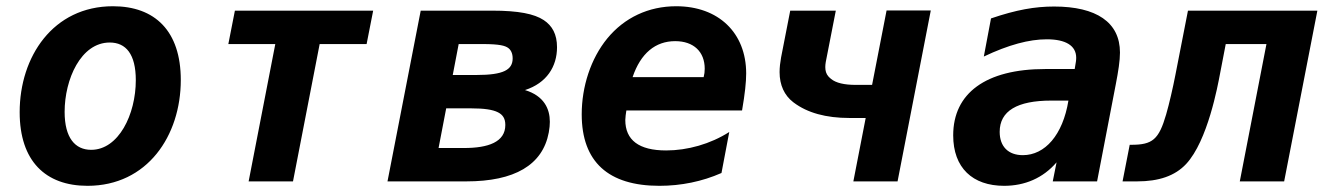

<svg xmlns="http://www.w3.org/2000/svg" viewBox="-20 -581 4254 615"><path d="M260.3 14.2C452.1 14.2 559.1 -146.5 559.1 -324.7C559.1 -481.9 476.1 -561 341.8 -561C149.9 -561 43 -399.4 43 -221.7C43 -64.9 126 14.2 260.3 14.2ZM272 -101.1C220.7 -101.1 187 -139.2 187 -222.7C187 -326.7 238.8 -444.8 331.5 -444.8C383.3 -444.8 415 -407.7 415 -324.2C415 -214.4 359.9 -101.1 272 -101.1Z M776.4 0H918.5L1003.9 -439.9H1154.3L1175.3 -546.9H732.4L711.4 -439.9H861.8Z M1221.2 0H1473.6C1627.9 0 1718.3 -52.2 1737.8 -156.7C1740.2 -169.9 1741.2 -181.6 1741.2 -190.9C1741.2 -232.4 1722.7 -273.9 1661.6 -292.5C1731 -314.9 1764.2 -367.7 1764.2 -429.7C1764.2 -471.2 1749 -498.5 1721.7 -516.6C1691.4 -536.6 1641.1 -546.9 1556.2 -546.9H1327.6ZM1430.2 -340.8 1449.2 -439.9H1525.4C1582.5 -439.9 1598.1 -434.1 1607.4 -427.7C1615.7 -421.9 1622.1 -411.1 1622.1 -394C1622.1 -357.4 1592.8 -340.8 1506.3 -340.8ZM1384.8 -106.9 1409.2 -233.9H1490.7C1529.8 -233.9 1558.1 -230 1575.2 -221.2C1590.3 -213.4 1598.6 -201.7 1598.6 -180.7C1598.6 -126 1543.9 -106.9 1466.3 -106.9Z M2092.3 14.2C2161.1 14.2 2229 0.5 2291 -26.9L2315.9 -158.2C2255.4 -119.6 2182.1 -99.1 2113.8 -99.1C2026.4 -99.1 1982.9 -132.3 1982.9 -196.8C1983.4 -206.5 1984.4 -215.8 1986.3 -227.1H2356.9C2366.2 -281.2 2370.1 -318.4 2370.1 -345.7C2370.1 -476.1 2281.2 -561 2146 -561C2057.1 -561 1980 -524.4 1925.3 -458C1872.1 -393.1 1843.3 -303.2 1843.3 -214.8C1843.3 -62.5 1928.7 14.2 2092.3 14.2ZM2006.3 -334C2032.2 -410.6 2079.6 -449.2 2142.6 -449.2C2202.1 -449.2 2237.3 -415 2237.3 -360.8C2237.3 -351.6 2236.3 -343.3 2233.9 -334Z M2713.4 0H2855L2961.4 -547.4H2819.8L2773.4 -309.1H2721.2C2684.1 -309.1 2657.7 -315.4 2642.1 -328.1C2638.2 -331.5 2635.3 -334 2633.3 -336.4C2626.5 -344.2 2623.5 -354 2623.5 -366.2C2623.5 -371.1 2624 -376.5 2625 -382.3L2657.2 -546.9H2511.2L2481.9 -397C2479 -381.3 2477.1 -364.7 2477.1 -350.1C2477.1 -308.1 2492.7 -275.4 2520.5 -253.9L2522.5 -252.4C2565.9 -219.7 2625.5 -203.1 2700.7 -203.1H2752.9Z M3196.3 14.2C3262.2 14.2 3320.8 -10.3 3364.3 -61L3352.1 0H3494.1L3554.2 -312C3562 -352.1 3567.4 -386.7 3567.4 -412.6C3567.4 -509.8 3491.7 -560.1 3356.4 -560.1C3295.4 -560.1 3235.8 -549.8 3154.3 -522L3131.3 -399.9C3210.4 -437.5 3276.4 -455.1 3333 -455.1C3393.1 -455.1 3427.2 -435.1 3427.2 -396C3427.2 -391.1 3426.8 -387.7 3426.3 -383.8L3422.4 -359.9H3328.1C3137.2 -359.9 3033.2 -282.2 3033.2 -147.5C3033.2 -43.5 3095.2 14.2 3196.3 14.2ZM3256.3 -84C3209.5 -84 3182.1 -111.8 3182.1 -158.7C3182.1 -225.6 3238.3 -258.8 3347.2 -258.8H3402.3C3384.3 -148.4 3327.1 -84 3256.3 -84Z M3575.7 0H3622.1C3691.9 0 3743.7 -17.6 3779.3 -55.7C3848.6 -129.9 3880.9 -308.1 3887.7 -343.8L3906.2 -439.9H4036.6L3951.2 0H4093.3L4199.7 -546.9H3785.2L3745.1 -341.8C3737.3 -301.3 3725.1 -248 3715.3 -214.4C3691.9 -133.8 3671.4 -117.2 3603.5 -117.2H3598.6Z"/></svg>

Font: Hack
Style: Bold Oblique
Weight: 700
Italic angle: -12°
Monospace: yes
Designer: Christopher Simpkins
Foundry: Christopher Simpkins
Version: Version 2.010